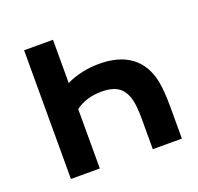

<svg xmlns="http://www.w3.org/2000/svg" viewBox="-101 -648 780 757"><g transform="rotate(-20 289.5 -270.0)"><path d="M194.5 -358.5Q223.2 -372.7 258.8 -380.7Q294.3 -388.7 332.8 -388.7Q415.9 -388.7 465.9 -351.2Q515.8 -313.8 530.5 -242.2Q538.8 -201 538.8 -131V0H416.8V-131Q416.8 -176.8 410.2 -205.3Q400.9 -245.4 375.8 -264Q350.6 -282.5 304.3 -282.5Q270.1 -282.5 242.5 -273.6Q215 -264.8 194.5 -249V0H73.3V-540H194.5Z"/></g></svg>

Font: Hauora
Style: Regular
Weight: 400
Designer: Wayne Shih
Foundry: WCYS
Version: Version 1.001